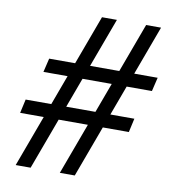

<svg xmlns="http://www.w3.org/2000/svg" viewBox="-81 -790 769 861"><g transform="rotate(10 303.5 -360.0)"><path d="M48 0 314 -720H382L116 0ZM249 0 515 -720H583L317 0ZM113 -496H607L592 -433H98ZM41 -297H536L522 -234H27Z"/></g></svg>

Font: Instrument Sans SemiCondensed
Style: Italic
Weight: 400
Width: 4
Italic angle: -13°
Designer: Rodrigo Fuenzalida
Foundry: fragTYPE
Version: Version 1.000;gftools[0.9.28]